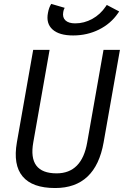

<svg xmlns="http://www.w3.org/2000/svg" viewBox="-20 -947 630 977"><path d="M260.7 9.8Q144.5 9.8 95.2 -49.1Q45.9 -107.9 65.9 -222.7L148.9 -693.4H232.4L149.4 -222.7Q121.1 -64.9 268.1 -64.9Q396.5 -64.9 423.8 -222.7L506.8 -693.4H590.3L507.3 -222.7Q466.3 9.8 260.7 9.8ZM352.1 -766.6Q281.2 -766.6 247.3 -797.1Q213.4 -827.6 224.1 -881.8Q229 -909.2 240.7 -927.2L309.1 -907.2Q303.2 -896.5 301.8 -885.7Q296.9 -858.4 313 -843.3Q329.1 -828.1 362.8 -828.1Q408.2 -828.1 449.5 -850.8Q490.7 -873.5 518.1 -914.1L523.4 -921.9L586.4 -888.7L580.1 -879.4Q543.5 -826.2 483.4 -796.4Q423.3 -766.6 352.1 -766.6Z"/></svg>

Font: Cascadia Code NF SemiLight
Style: Italic
Weight: 350
Italic angle: -10°
Monospace: yes
Designer: Aaron Bell
Foundry: Saja Typeworks
Version: Version 2404.023; ttfautohint (v1.8.4)